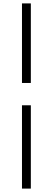

<svg xmlns="http://www.w3.org/2000/svg" viewBox="-20 -835 310 1127"><path d="M109 272H161V-217H109ZM161 -348V-815H109V-348Z"/></svg>

Font: Source Han Serif AKR9
Style: Regular
Weight: 400
Designer: Ryoko NISHIZUKA 西塚涼子 (kana & ideographs); Frank Grießhammer (Latin, Greek & Cyrillic); Sandoll Communications 산돌커뮤니케이션, 
Foundry: Adobe Systems Incorporated
Version: Version 1.005;hotconv 1.0.107;makeotfexe 2.5.65593